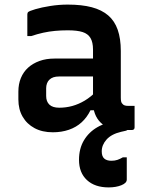

<svg xmlns="http://www.w3.org/2000/svg" viewBox="-20 -566 640 836"><path d="M506 -344Q506 -319 506 -293.5Q506 -268 506 -242.5Q506 -217 506 -191Q506 -165 506 -141Q506 -131 507.5 -124Q509 -117 514 -113Q517 -109 523 -107Q529 -105 538 -105Q540 -105 542.5 -105Q545 -105 548 -105H566Q566 -82 566 -58.5Q566 -35 566 -11Q566 -6 563 -3Q560 0 555 0Q550 0 533.5 0Q517 0 504 0Q477 0 456 -8Q435 -16 418.5 -32Q402 -48 393.5 -70.5Q385 -93 385 -121Q385 -153 385 -187Q385 -221 385 -253Q385 -270 385 -286Q385 -302 385 -318Q385 -334 385 -350Q385 -382 374 -400.5Q363 -419 339.5 -426.5Q316 -434 275 -434Q246 -434 219.5 -431.5Q193 -429 168 -423.5Q143 -418 116 -409H99Q99 -432 99 -456.5Q99 -481 99 -503Q99 -507 100 -509.5Q101 -512 102 -513Q107 -518 134 -526Q161 -534 199 -540Q237 -546 275 -546Q336 -546 379.5 -534.5Q423 -523 451 -499Q479 -475 492.5 -436.5Q506 -398 506 -344ZM181 -148Q181 -124 195 -110.5Q209 -97 238 -97Q267 -97 294.5 -104.5Q322 -112 349 -128Q376 -144 403 -172V-86H374Q359 -55 335.5 -33.5Q312 -12 280 -1Q248 10 210 10Q164 10 130.5 -8Q97 -26 78.5 -58Q60 -90 60 -133V-167Q60 -200 71 -226.5Q82 -253 102.5 -271.5Q123 -290 152 -300.5Q181 -311 217 -311Q252 -311 285 -311Q318 -311 349 -311Q380 -311 410 -311Q418 -311 422.5 -296.5Q427 -282 428 -264Q429 -246 429 -233Q395 -233 364.5 -233Q334 -233 303 -233Q272 -233 238 -233Q223 -233 212.5 -229.5Q202 -226 194 -218Q188 -212 184.5 -202.5Q181 -193 181 -182ZM490 -36Q501 -37 512 -28Q523 -19 536 -1Q533 2 527 3.5Q521 5 507 8Q465 18 444 41.5Q423 65 423 93Q423 115 434 124.5Q445 134 465 134Q480 134 491.5 130Q503 126 515 119H532Q532 127 532 138Q532 149 532 167Q532 185 532 216Q532 231 508.5 240.5Q485 250 453 250Q393 250 358.5 218Q324 186 324 130Q324 81 345.5 45Q367 9 404.5 -12.5Q442 -34 490 -36Z"/></svg>

Font: Recursive SemiBold
Style: Regular
Weight: 600
Version: Version 1.085